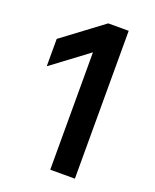

<svg xmlns="http://www.w3.org/2000/svg" viewBox="-134 -786 699 864"><g transform="rotate(20 216.0 -354.0)"><path d="M213 -562 39 -432V-563L233 -708H331V0H213Z"/></g></svg>

Font: Metropolitano Medium
Style: Regular
Weight: 500
Designer: Fonts by Alex Slobzheninov & Chris M. Simpson / Changes by Cristiano Sobral
Foundry: Fonts by Alex Slobzheninov & Chris M. Simpson / Changes by Cristiano Sobral
Version: Version 1.00;August 30, 2020;FontCreator 13.0.0.2681 64-bit